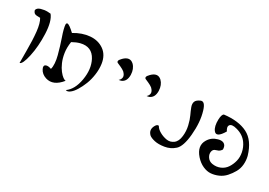

<svg xmlns="http://www.w3.org/2000/svg" viewBox="0 -1307 2319 1657"><g transform="rotate(30 1160.0 -478.5)"><path d="M118 -656Q77 -655 64 -662.5Q51 -670 45 -691Q50 -715 83.5 -725Q117 -735 148 -734L178 -732Q220 -681 225 -558.5Q230 -436 208 -335Q186 -234 159 -230Q158 -242 158.5 -350Q159 -458 150.5 -537.5Q142 -617 118 -656Z M347 -732Q366 -732 421 -680Q497 -726 573.5 -732.5Q650 -739 707 -699Q764 -659 776 -577Q783 -528 775.5 -473Q768 -418 750 -372.5Q732 -327 709.5 -290.5Q687 -254 663 -236.5Q639 -219 622 -227Q686 -272 705 -382Q724 -493 682 -573Q633 -666 527 -639Q493 -630 454 -608Q445 -549 452.5 -499.5Q460 -450 477 -411Q494 -372 514.5 -346Q535 -320 553 -307Q571 -294 581 -296Q507 -203 424 -229Q378 -244 359 -282Q342 -315 366 -325Q384 -333 419 -321Q426 -344 423.5 -379.5Q421 -415 411 -452Q401 -489 389 -530Q377 -571 364.5 -605.5Q352 -640 344.5 -670Q337 -700 336.5 -715Q336 -730 347 -732Z M973 -531Q992 -547 993.5 -568.5Q995 -590 969 -615Q952 -628 928 -638.5Q904 -649 894 -653.5Q884 -658 885 -669.5Q886 -681 907 -702Q960 -755 1005 -714Q1040 -680 1042 -621Q1043 -555 997 -536Q986 -532 973 -531Z M1251 -531Q1270 -547 1271.5 -568.5Q1273 -590 1247 -615Q1230 -628 1206 -638.5Q1182 -649 1172 -653.5Q1162 -658 1163 -669.5Q1164 -681 1185 -702Q1238 -755 1283 -714Q1318 -680 1320 -621Q1321 -555 1275 -536Q1264 -532 1251 -531Z M1695 -389Q1701 -440 1689 -491Q1677 -542 1661 -575.5Q1645 -609 1633.5 -639.5Q1622 -670 1630.5 -692Q1639 -714 1674 -729Q1713 -747 1737 -666Q1767 -568 1755 -436Q1744 -315 1701 -276Q1659 -238 1602.5 -229Q1546 -220 1507.5 -229Q1469 -238 1452 -252Q1414 -288 1437 -335Q1450 -361 1465 -362Q1471 -363 1474 -357Q1486 -335 1519 -316.5Q1552 -298 1589 -292Q1626 -286 1657.5 -309.5Q1689 -333 1695 -389Z M1912 -301Q1842 -380 1886 -452Q1915 -500 1971 -515Q2025 -530 2045 -496Q2051 -485 2052 -470Q2053 -467 2052.5 -461.5Q2052 -456 2039.5 -444Q2027 -432 2001 -425Q1977 -419 1972 -392.5Q1967 -366 1984.5 -339.5Q2002 -313 2035 -307Q2078 -300 2115 -316Q2152 -332 2173.5 -364.5Q2195 -397 2205 -437Q2215 -477 2206 -522Q2197 -567 2171 -604Q2134 -657 2065 -675Q2009 -691 1993 -666Q1981 -648 2004 -612Q1948 -517 1913 -563Q1887 -596 1889 -666Q1891 -715 1908 -726Q2047 -743 2136.5 -698Q2226 -653 2265 -519Q2275 -479 2271.5 -437.5Q2268 -396 2248 -360.5Q2228 -325 2201 -295Q2174 -265 2137.5 -249Q2101 -233 2064 -230Q2027 -227 1986.5 -245Q1946 -263 1912 -301Z"/></g></svg>

Font: HarSinai
Style: Regular
Weight: 400
Version: Version 1.1